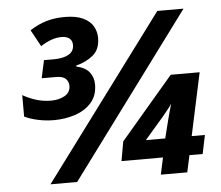

<svg xmlns="http://www.w3.org/2000/svg" viewBox="-52 -781 966 839"><g transform="rotate(-5 431.5 -361.5)"><path d="M177 -278Q140 -278 105.5 -285.5Q71 -293 47 -305V-399Q75 -383 106 -373.5Q137 -364 171 -364Q206 -364 231 -378.5Q256 -393 256 -422Q256 -440 243.5 -452.5Q231 -465 200 -465H138L155 -543H199Q239 -543 263 -556.5Q287 -570 287 -598Q287 -617 274.5 -627Q262 -637 240 -637Q217 -637 194 -628.5Q171 -620 148 -605L108 -678Q143 -701 180 -712Q217 -723 261 -723Q311 -723 341.5 -708.5Q372 -694 385.5 -670.5Q399 -647 399 -620Q399 -569 368 -543.5Q337 -518 293 -507V-503Q333 -494 350.5 -471.5Q368 -449 368 -418Q368 -369 340.5 -338Q313 -307 269 -292.5Q225 -278 177 -278ZM136 0 667 -714H782L253 0ZM469 -159 701 -431H828L769 -156H827L810 -74H752L736 0H620L636 -74H454ZM653 -156 673 -236Q678 -256 681.5 -268.5Q685 -281 692 -305Q683 -291 670.5 -276Q658 -261 650 -251L568 -156Z"/></g></svg>

Font: BC Sans
Style: Bold Italic
Weight: 700
Italic angle: -12°
Designer: Monotype Design Team
Province of B.C.
Foundry: Monotype Imaging Inc.
Version: Version 2.000;GOOG;noto-source:20170915:90ef993387c0